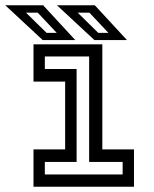

<svg xmlns="http://www.w3.org/2000/svg" viewBox="-70 -708 585 728"><path d="M57 0V-141.5H177V-398.5H57V-540H318V-141.5H438V0ZM100 -46.5H395V-94H268V-494H100V-446.5H220.5V-94H100ZM411.5 -556H288L146 -688H289.5ZM341 -583.5 269 -660H224.5L302.5 -583.5ZM215.5 -556H92L-50 -688H93.5ZM145 -583.5 73 -660H28.5L106.5 -583.5Z"/></svg>

Font: Tourney Medium
Style: Regular
Weight: 500
Designer: Tyler Finck
Foundry: Etcetera Type Co
Version: Version 1.015